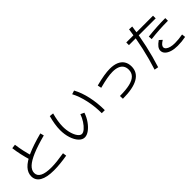

<svg xmlns="http://www.w3.org/2000/svg" viewBox="235 -2008 3281 3281"><g transform="rotate(-45 1875.0 -368.0)"><path d="M121.1 -178.7Q121.1 -264.6 186.5 -335.4Q252 -406.2 390.1 -467.8Q528.3 -529.3 750 -587.9L767.6 -521.5Q568.4 -468.8 442.9 -415.5Q317.4 -362.3 257.3 -305.7Q197.3 -249 197.3 -183.6Q197.3 -113.3 266.6 -77.6Q335.9 -42 473.6 -42Q538.1 -42 614.3 -50.3Q690.4 -58.6 784.2 -74.2L793.9 -6.8Q708 7.8 625 16.1Q542 24.4 469.7 24.4Q298.8 24.4 210 -27.3Q121.1 -79.1 121.1 -178.7ZM232.4 -748 306.6 -757.8Q318.4 -668.9 336.9 -584.5Q355.5 -500 382.8 -412.1L309.6 -394.5Q282.2 -486.3 263.2 -572.3Q244.1 -658.2 232.4 -748Z M1028.3 -389.6Q1028.3 -454.1 1040.5 -530.3Q1052.7 -606.4 1074.2 -683.6L1146.5 -674.8Q1126 -601.6 1114.3 -529.8Q1102.5 -458 1102.5 -396.5Q1102.5 -314.5 1123 -240.7Q1143.6 -167 1177.2 -122.6Q1210.9 -78.1 1247.1 -78.1Q1281.2 -78.1 1323.7 -114.7Q1366.2 -151.4 1405.3 -211.4Q1444.3 -271.5 1466.8 -336.9L1533.2 -305.7Q1505.9 -223.6 1456.5 -153.8Q1407.2 -84 1350.1 -42.5Q1293 -1 1241.2 -1Q1183.6 -1 1134.8 -53.2Q1085.9 -105.5 1057.1 -194.8Q1028.3 -284.2 1028.3 -389.6ZM1608.4 -676.8 1675.8 -698.2Q1741.2 -579.1 1775.9 -420.4Q1810.5 -261.7 1810.5 -89.8H1737.3Q1737.3 -251 1703.6 -405.8Q1669.9 -560.5 1608.4 -676.8Z M2589.8 -289.1Q2589.8 -345.7 2564.5 -383.8Q2539.1 -421.9 2489.3 -441.4Q2439.5 -460.9 2366.2 -460.9Q2307.6 -460.9 2229.5 -447.3Q2151.4 -433.6 2037.1 -403.3L2022.5 -472.7Q2136.7 -502.9 2221.7 -516.6Q2306.6 -530.3 2370.1 -530.3Q2463.9 -530.3 2529.3 -502.9Q2594.7 -475.6 2628.9 -422.4Q2663.1 -369.1 2663.1 -293.9Q2663.1 -152.3 2538.1 -80.6Q2413.1 -8.8 2167 -8.8L2164.1 -78.1Q2310.5 -78.1 2404.8 -100.6Q2499 -123 2544.4 -169.9Q2589.8 -216.8 2589.8 -289.1Z M3080.1 -773.4 3152.3 -769.5Q3127 -568.4 3081.1 -362.3Q3035.2 -156.2 2973.6 36.1L2901.4 22.5Q2962.9 -168 3008.3 -370.1Q3053.7 -572.3 3080.1 -773.4ZM3199.2 -136.7Q3199.2 -174.8 3226.1 -210.4Q3252.9 -246.1 3309.6 -285.2L3360.4 -239.3Q3316.4 -212.9 3295.9 -189.5Q3275.4 -166 3275.4 -143.6Q3275.4 -117.2 3299.8 -96.2Q3324.2 -75.2 3368.2 -63.5Q3412.1 -51.8 3468.8 -51.8Q3513.7 -51.8 3561.5 -56.6Q3609.4 -61.5 3658.2 -70.3L3666 -4.9Q3617.2 4.9 3567.9 9.8Q3518.6 14.6 3468.8 14.6Q3388.7 14.6 3327.6 -4.4Q3266.6 -23.4 3232.9 -57.6Q3199.2 -91.8 3199.2 -136.7ZM2887.7 -648.4H3534.2V-584H2887.7ZM3653.3 -471.7V-407.2Q3443.4 -407.2 3235.4 -381.8L3230.5 -447.3Q3457 -471.7 3653.3 -471.7Z"/></g></svg>

Font: Pretendard JP Variable
Style: Regular
Weight: 400
Designer: Base glyphs from Inter by Rasmus Andersson; Hangul glyphs from Noto Sans CJK(Source Han Sans) by Jang Soo-young and Kang
Foundry: Kil Hyung-jin
Version: Version 1.307;Glyphs 3.2 (3192)